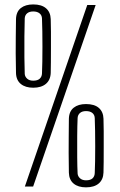

<svg xmlns="http://www.w3.org/2000/svg" viewBox="-20 -822 529 846"><path d="M89.5 0 364.5 -800H401.5L126 0ZM359 3.5Q324.5 3.5 304.5 -13Q284.5 -29.5 283.5 -61Q282.5 -112 282.5 -148.2Q282.5 -184.5 282.8 -219.2Q283 -254 283.5 -299Q284.5 -331.5 304.8 -347.5Q325 -363.5 359 -363.5Q396 -363.5 415.5 -346.5Q435 -329.5 436 -299Q437 -277 437 -243.5Q437 -210 437 -174Q437 -138 436.8 -107.8Q436.5 -77.5 436 -62Q435 -30.5 415 -13.5Q395 3.5 359 3.5ZM359 -27.5Q378.5 -27.5 387.8 -36.2Q397 -45 397.5 -59.5Q398.5 -80 399 -111.2Q399.5 -142.5 399.5 -177.5Q399.5 -212.5 399 -245.2Q398.5 -278 397.5 -301.5Q397 -316 387 -324.2Q377 -332.5 359 -332.5Q342.5 -332.5 332.8 -324.5Q323 -316.5 322 -302.5Q320.5 -268.5 320.2 -221.8Q320 -175 320.2 -130.2Q320.5 -85.5 322 -57Q323 -45 332.8 -36.2Q342.5 -27.5 359 -27.5ZM126.5 -435.5Q92 -435.5 71.8 -452Q51.5 -468.5 50.5 -500Q49.5 -551 49.2 -587.2Q49 -623.5 49.5 -658.2Q50 -693 50.5 -738Q51.5 -770.5 71.8 -786.5Q92 -802.5 126.5 -802.5Q163 -802.5 182.8 -785.5Q202.5 -768.5 203.5 -738Q204.5 -716 204.5 -682.5Q204.5 -649 204.5 -613Q204.5 -577 204.2 -546.8Q204 -516.5 203.5 -501Q202.5 -469.5 182.2 -452.5Q162 -435.5 126.5 -435.5ZM126.5 -466.5Q145.5 -466.5 155 -475.2Q164.5 -484 165 -498.5Q166 -519 166.5 -550.2Q167 -581.5 167 -616.5Q167 -651.5 166.5 -684.2Q166 -717 165 -740.5Q164.5 -755 154.2 -763.2Q144 -771.5 126.5 -771.5Q109.5 -771.5 99.8 -763.5Q90 -755.5 89 -741.5Q88 -707.5 87.5 -660.8Q87 -614 87.5 -569.2Q88 -524.5 89 -496Q90 -484 99.8 -475.2Q109.5 -466.5 126.5 -466.5Z"/></svg>

Font: Big Shoulders Text Thin ExtraLight
Style: Regular
Weight: 250
Version: Version 2.002